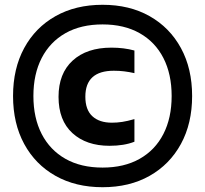

<svg xmlns="http://www.w3.org/2000/svg" viewBox="-20 -771 856 802"><path d="M408.5 11Q296 11 211.8 -36.5Q127.5 -84 81 -169.8Q34.5 -255.5 34.5 -370Q34.5 -484.5 81 -570.2Q127.5 -656 211.8 -703.5Q296 -751 408.5 -751Q521 -751 605 -703.5Q689 -656 735.8 -570.2Q782.5 -484.5 782.5 -370Q782.5 -255.5 735.8 -169.8Q689 -84 605 -36.5Q521 11 408.5 11ZM408.5 -71Q498.5 -71 563.2 -107.5Q628 -144 662.5 -211.2Q697 -278.5 697 -370Q697 -461.5 662.5 -528.8Q628 -596 563.2 -632.5Q498.5 -669 408.5 -669Q318 -669 253.5 -632.5Q189 -596 154.2 -528.8Q119.5 -461.5 119.5 -370Q119.5 -278.5 154.2 -211.2Q189 -144 253.5 -107.5Q318 -71 408.5 -71ZM437.5 -162Q340.5 -162 282.5 -215Q224.5 -268 224.5 -366.5Q224.5 -464 283.5 -518Q342.5 -572 445.5 -572Q497.5 -572 541.5 -560V-465.5Q519 -470.5 498.5 -473Q478 -475.5 455.5 -475.5Q336.5 -475.5 336.5 -367Q336.5 -312.5 365.8 -285.5Q395 -258.5 447.5 -258.5Q469 -258.5 490.5 -261.8Q512 -265 541.5 -273.5V-179Q498.5 -162 437.5 -162Z"/></svg>

Font: Encode Sans Condensed
Style: Bold
Weight: 700
Width: 3
Designer: Multiple Designers
Foundry: Impallari Type
Version: Version 3.000; ttfautohint (v1.8.3) -l 8 -r 50 -G 200 -x 14 